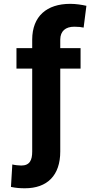

<svg xmlns="http://www.w3.org/2000/svg" viewBox="-20 -780 509 1004"><path d="M401.3 -528.4H295.1V-573.2C295.5 -617.5 322.8 -640.3 368.3 -640.3C391.7 -640.3 404.5 -638.5 417.3 -635.7L431.8 -749.6C407.7 -755 377.8 -759.9 347.3 -759.9C224.4 -759.9 148.8 -695 148.4 -573.2V-528.4H66.1V-421.2H148.4V12.4C148.4 57.5 135.7 85.6 90.9 85.6C78.5 85.6 55.4 83.1 44.4 79.9L37.3 197.4C63.9 203.1 85.9 204.5 110.4 204.5C227.3 204.5 295.1 137.1 295.1 12.4V-421.2H401.3Z"/></svg>

Font: Karasuma Gothic
Style: Bold
Weight: 700
Designer: Rasmus Andersson / Ryoko Nishizuka
Foundry: Genbu
Version: Version 1.00